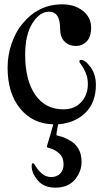

<svg xmlns="http://www.w3.org/2000/svg" viewBox="-20 -642 478 885"><path d="M330 -430Q298 -430 277.5 -450.5Q257 -471 257 -511Q257 -588 206 -588Q163 -588 129.5 -535Q96 -482 96 -390Q96 -272 142.5 -205Q189 -138 272 -138Q324 -138 354.5 -171.5Q385 -205 385 -254Q385 -283 375.5 -305.5Q366 -328 356 -341Q346 -354 346 -359Q346 -366 354 -366Q373 -366 397.5 -332.5Q422 -299 422 -251Q422 -170 374 -122.5Q326 -75 248 -69Q240 -31 240 -20Q240 -18 247 -16.5Q254 -15 268 -10.5Q282 -6 294 1Q356 31 356 104Q356 149 325 186Q294 223 235 223Q182 223 154 189.5Q126 156 126 124Q126 110 132 110Q136 110 145.5 126Q155 142 173 158Q191 174 216 174Q242 174 257.5 158Q273 142 273 117Q273 84 253.5 66Q234 48 215 43Q196 38 196 35Q196 32 201 15.5Q206 -1 213 -24Q220 -47 223 -60Q225 -63 225 -69Q131 -71 73 -141.5Q15 -212 15 -331Q15 -388 34 -442.5Q53 -497 83 -532Q156 -622 267 -622Q324 -622 362 -592Q400 -562 400 -514Q400 -471 379 -450.5Q358 -430 330 -430Z"/></svg>

Font: Henny Penny
Style: Regular
Weight: 400
Designer: Olga Umpeleva
Foundry: Brownfox
Version: Version 1.001